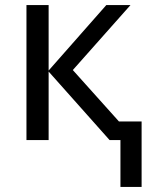

<svg xmlns="http://www.w3.org/2000/svg" viewBox="-20 -556 597 762"><path d="M458 186V0H415L173 -272V0H85V-536H173V-276L402 -536H498L269 -278L452 -74H542V186Z"/></svg>

Font: Noto IKEA Simplified Chinese
Style: Regular
Weight: 400
Designer: Monotype Design Team
Foundry: Monotype Imaging Inc.
Version: Version 1.100